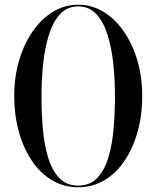

<svg xmlns="http://www.w3.org/2000/svg" viewBox="-20 -780 660 810"><path d="M310 10Q249 10 199.2 -19.8Q149.5 -49.5 114 -102.5Q78.5 -155.5 59.2 -225.2Q40 -295 40 -375Q40 -455 60.5 -524.8Q81 -594.5 117.8 -647.5Q154.5 -700.5 203.5 -730.2Q252.5 -760 310 -760Q367.5 -760 416.5 -730.2Q465.5 -700.5 502.2 -647.5Q539 -594.5 559.5 -524.8Q580 -455 580 -375Q580 -295 560.8 -225.2Q541.5 -155.5 506 -102.5Q470.5 -49.5 420.8 -19.8Q371 10 310 10ZM310 3Q360.5 3 391 -30Q421.5 -63 437.8 -117.8Q454 -172.5 459.5 -239.8Q465 -307 465 -375Q465 -443.5 458 -510.5Q451 -577.5 434 -632.2Q417 -687 386.8 -720Q356.5 -753 310 -753Q263.5 -753 233.2 -720Q203 -687 186 -632.2Q169 -577.5 162 -510.5Q155 -443.5 155 -375Q155 -307 160.5 -239.8Q166 -172.5 182.2 -117.8Q198.5 -63 229.2 -30Q260 3 310 3Z"/></svg>

Font: Bodoni Moda 28pt
Style: Regular
Weight: 400
Designer: Owen Earl
Foundry: indestructible type
Version: Version 2.005